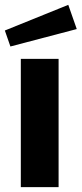

<svg xmlns="http://www.w3.org/2000/svg" viewBox="-21 -773 337 793"><path d="M65 -530V0H221V-530ZM-1 -647 22 -581 296 -653 261 -753Z"/></svg>

Font: Cheyenne Sans
Style: Bold
Weight: 700
Designer: The Public Sans project authors (U.S. Web Design System), Libre Franklin designed by Pablo Impallari and Rodrigo Fuenzal
Foundry: The Cheyenne Sans Project Authors
Version: Version 2.007